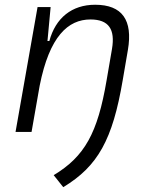

<svg xmlns="http://www.w3.org/2000/svg" viewBox="-20 -547 626 796"><path d="M44.4 0H110.8L144.5 -191.9C185.1 -396.5 262.2 -466.3 355 -466.3C431.2 -466.3 458 -425.3 444.3 -344.2L421.9 -213.9C384.8 4.9 331.1 101.6 202.6 179.2L242.2 229C385.7 142.1 446.8 32.7 488.8 -214.8L510.3 -340.3C531.2 -463.4 486.8 -527.3 374.5 -527.3C277.8 -527.3 210.4 -472.7 184.6 -377H176.8L189.9 -517.6H135.7Z"/></svg>

Font: Cascadia Mono NF Light
Style: Italic
Weight: 300
Italic angle: -10°
Monospace: yes
Designer: Aaron Bell
Foundry: Saja Typeworks
Version: Version 2404.023